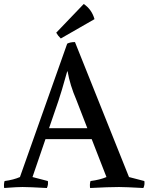

<svg xmlns="http://www.w3.org/2000/svg" viewBox="-24 -938 745 963"><path d="M436 -240H204L139 -50L216 -30Q219 -11 211 5Q121 0 89 0Q72 0 56 1Q40 2 25 3Q10 4 -3 5Q-6 -14 -1 -30Q44 -36 76 -50L313 -719Q328 -727 352 -727L623 -50L700 -30Q703 -11 695 5Q605 0 573 0Q521 0 428 5Q425 -14 430 -30Q477 -36 510 -50ZM315 -580H313Q282 -469 269 -432L222 -295H414L359 -437Q327 -511 315 -580ZM450 -842 281 -745Q267 -758 258 -774L396 -918Q436 -891 450 -842Z"/></svg>

Font: Alike
Style: Regular
Weight: 400
Designer: Cyreal (www.cyreal.org)
Foundry: Cyreal (www.cyreal.org)
Version: Version 1.212